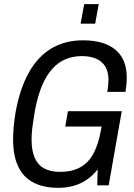

<svg xmlns="http://www.w3.org/2000/svg" viewBox="-20 -892 647 924"><path d="M261 12Q152 12 97.5 -46Q43 -104 43 -221Q43 -250 46 -283Q49 -316 55 -352Q76 -467 119.5 -544Q163 -621 228.5 -659.5Q294 -698 379 -698Q429 -698 468 -687Q507 -676 534.5 -653.5Q562 -631 576 -597.5Q590 -564 590 -519Q590 -503 588.5 -486Q587 -469 584 -450H496Q499 -465 500.5 -480Q502 -495 502 -507Q502 -536 493.5 -557.5Q485 -579 469 -593Q453 -607 429 -614.5Q405 -622 373 -622Q331 -622 295.5 -607Q260 -592 231.5 -560.5Q203 -529 182.5 -480.5Q162 -432 149 -365Q144 -334 140.5 -312Q137 -290 135 -273Q133 -256 132.5 -243.5Q132 -231 132 -220Q132 -166 147.5 -131.5Q163 -97 193.5 -81Q224 -65 268 -65Q328 -65 367.5 -87.5Q407 -110 430.5 -154.5Q454 -199 465 -262L469 -283H294L307 -357H566L503 0H448L450 -77Q428 -48 398 -27.5Q368 -7 333.5 2.5Q299 12 261 12ZM368 -778 385 -872H455L438 -778Z"/></svg>

Font: Archivo Condensed
Style: Italic
Weight: 400
Width: 3
Italic angle: -10°
Designer: Hector Gatti
Foundry: Omnibus-Type
Version: Version 2.001